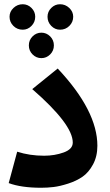

<svg xmlns="http://www.w3.org/2000/svg" viewBox="-20 -867 517 905"><path d="M87 -847Q111 -847 128.5 -829.5Q146 -812 146 -788Q146 -763 128.5 -745Q111 -727 87 -727Q61 -727 43 -745Q25 -763 25 -788Q25 -812 43.5 -829.5Q62 -847 87 -847ZM263 -847Q288 -847 306.5 -829.5Q325 -812 325 -788Q325 -763 307 -745Q289 -727 263 -727Q239 -727 221.5 -745Q204 -763 204 -788Q204 -812 221.5 -829.5Q239 -847 263 -847ZM133.5 -695.5Q151 -713 175 -713Q199 -713 216.5 -695.5Q234 -678 234 -653Q234 -628 216.5 -610.5Q199 -593 175 -593Q151 -593 133.5 -610.5Q116 -628 116 -653Q116 -678 133.5 -695.5ZM174 18Q80 18 21 -4L61 -152Q120 -133 188 -133Q238 -133 280.5 -148.5Q323 -164 323 -195Q323 -281 132 -447L252 -544Q439 -345 439 -180Q439 -130 418.5 -92Q398 -54 369 -34Q340 -14 301 -1.5Q262 11 232.5 14.5Q203 18 174 18Z"/></svg>

Font: FiraGO
Style: Bold
Weight: 700
Designer: bBox Type
Foundry: bBox Type GmbH
Version: Version 1.001;PS 001.001;hotconv 1.0.88;makeotf.lib2.5.64775